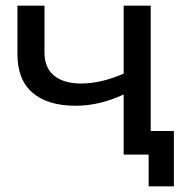

<svg xmlns="http://www.w3.org/2000/svg" viewBox="-20 -550 674 683"><path d="M42 -357.9V-529.8H138.2V-363.8Q138.2 -308.6 172.6 -280.8Q207 -252.9 269 -252.9Q338.9 -252.9 419.9 -288.1V-529.8H516.1V0H419.9V-213.9Q334 -173.8 249 -173.8Q149.9 -173.8 95.9 -220Q42 -266.1 42 -357.9ZM419.9 0V-84H598.6V112.8H508.8V0Z"/></svg>

Font: Montserrat Medium
Style: Regular
Weight: 500
Designer: Julieta Ulanovsky
Foundry: Julieta Ulanovsky
Version: Version 7.200